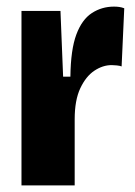

<svg xmlns="http://www.w3.org/2000/svg" viewBox="-20 -561 409 581"><path d="M45 0V-288V-528H163L171 -329H193Q194 -411 211 -456.5Q228 -502 258 -521.5Q288 -541 325 -541Q333 -541 340.5 -540Q348 -539 356 -536L348 -360Q343 -362 334 -363Q325 -364 318 -364Q291 -364 265.5 -347Q240 -330 223 -294Q206 -258 206 -200V0Z"/></svg>

Font: Bricolage Grotesque Condensed ExtraBold
Style: Regular
Weight: 800
Width: 3
Designer: Mathieu Triay
Foundry: Atelier Triay
Version: Version 1.000;gftools[0.9.30]